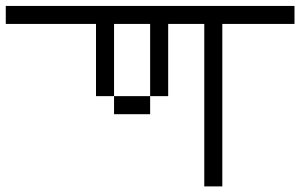

<svg xmlns="http://www.w3.org/2000/svg" viewBox="-20 -708 1040 665"><path d="M1000 -625V-687.5H0V-625H312.5Q312.5 -625 312.5 -375H375V-312.5H500V-375H375Q375 -375 375 -625H500Q500 -625 500 -375H562.5Q562.5 -375 562.5 -625H687.5V-62.5H750V-625Z"/></svg>

Font: BFUnifontExMono
Style: Regular
Weight: 500
Version: Version 15.0.06